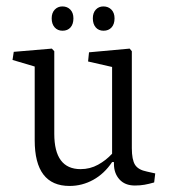

<svg xmlns="http://www.w3.org/2000/svg" viewBox="-20 -582 541 613"><path d="M214.4 -523.4Q214.4 -541 204.6 -551.3Q194.8 -561.5 179.2 -561.5Q164.6 -561.5 154.8 -551.3Q145 -541 145 -523.4Q145 -505.4 154.5 -494.6Q164.1 -483.9 179.7 -483.9Q195.8 -483.9 205.1 -494.4Q214.4 -504.9 214.4 -523.4ZM345.7 -523.4Q345.7 -541 335.7 -551.3Q325.7 -561.5 310.1 -561.5Q295.4 -561.5 285.9 -551.3Q276.4 -541 276.4 -523.4Q276.4 -505.4 285.6 -494.6Q294.9 -483.9 310.5 -483.9Q326.7 -483.9 336.2 -494.4Q345.7 -504.9 345.7 -523.4ZM90.8 -134.3Q90.8 11.7 202.1 11.7Q242.2 11.7 277.6 -7.8Q313 -27.3 337.9 -64.5H343.8V-58.6Q343.8 -28.8 361.3 -9.3Q378.9 10.3 410.6 10.3Q427.7 10.3 441.4 7.8Q455.1 5.4 472.2 0.5L475.6 -28.3L449.2 -34.2Q421.4 -39.6 411.1 -55.9Q400.9 -72.3 400.9 -108.9V-418.5L394 -426.8L264.2 -415L261.2 -385.7L337.9 -368.2V-91.3Q318.8 -70.3 293.2 -56.2Q267.6 -42 237.3 -42Q153.3 -42 153.3 -154.8V-418.5L145.5 -426.8L23.9 -416.5L20 -390.6L90.8 -369.6Z"/></svg>

Font: Neuton Light
Style: Regular
Weight: 300
Designer: Brian M Zick
Foundry: Brian M Zick
Version: Version 1.560